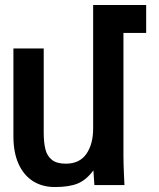

<svg xmlns="http://www.w3.org/2000/svg" viewBox="-20 -745 640 773"><path d="M34 -196V-550H156V-211Q156 -171 162.8 -144Q169.5 -117 189 -101.5Q208.5 -86 245 -86Q300.5 -86 327.8 -125.5Q355 -165 355 -227V-725H568.5V-612.5H477V-119Q477 -87.5 479 -43.5Q480 -28.5 481 0H360L356 -59Q327.5 -20.5 293 -6.2Q258.5 8 201 8Q149.5 8 112 -16.2Q74.5 -40.5 54.2 -86.2Q34 -132 34 -196Z"/></svg>

Font: JuliaMono
Style: Bold
Weight: 700
Monospace: yes
Designer: cormullion
Foundry: corm
Version: Version 0.055; ttfautohint (v1.8.4)